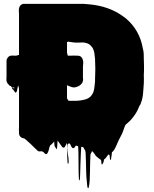

<svg xmlns="http://www.w3.org/2000/svg" viewBox="-20 -720 804 1000"><path d="M729 -328Q730 -309 729 -286Q728 -263 726 -244Q725 -227 722 -211Q719 -195 714 -184Q713 -179 711 -176Q709 -173 708 -171Q708 -172 704.5 -165Q701 -158 702 -158Q695 -141 684 -124.5Q673 -108 660 -94Q656 -90 653 -87Q650 -84 646 -81L634 -70Q630 -63 627 -54Q624 -45 621 -37Q617 -25 610.5 -13.5Q604 -2 599 9Q599 10 598.5 10Q598 10 598 11Q597 13 596 15.5Q595 18 594 20Q589 31 584 42.5Q579 54 572 64Q570 67 567.5 69Q565 71 563 73Q562 80 561.5 87.5Q561 95 559 103Q559 105 558.5 109.5Q558 114 556 113Q553 111 553 107.5Q553 104 552 100Q550 88 550.5 87.5Q551 87 546 84Q545 85 544 86Q543 87 541 89Q541 90 538 93Q535 97 531.5 102Q528 107 523 109Q521 113 520.5 117Q520 121 519 125Q518 128 514 134Q510 138 510 137Q508 132 508 126Q508 120 506 114Q505 112 503 110.5Q501 109 499 108Q495 105 491.5 102.5Q488 100 485 97L479 92Q478 90 474.5 84.5Q471 79 465 72Q465 72 463.5 70.5Q462 69 460 68Q460 67 459 67Q458 68 457.5 71Q457 74 455 77Q454 79 452.5 81.5Q451 84 451 87Q450 102 449.5 128Q449 154 448.5 180.5Q448 207 447 222Q446 229 445.5 236.5Q445 244 443 251Q442 254 441.5 257.5Q441 261 439 260Q435 257 435 252.5Q435 248 434 244Q433 233 432 222.5Q431 212 430 202Q429 187 428.5 164Q428 141 427.5 118Q427 95 426 80Q426 71 423 62Q420 59 419 57L416 50Q415 50 415 49.5Q415 49 415 49Q415 46 411 46Q408 46 407 45Q403 45 403 45Q402 56 401 80Q400 104 399 132.5Q398 161 397.5 185Q397 209 395 220Q395 221 393 218.5Q391 216 391 215Q390 204 389.5 180Q389 156 389 128.5Q389 101 388.5 77Q388 53 387 42Q387 41 383 41L375 38Q374 41 370 45Q367 51 364.5 51Q362 51 359 52Q357 51 355 48Q353 45 351 43Q350 40 348 36Q346 32 344 28Q333 25 331 36Q329 47 331.5 65.5Q334 84 336.5 103Q339 122 336 133Q335 134 333.5 132Q332 130 332 129Q330 106 330 76.5Q330 47 328 24Q325 32 320 41Q319 43 317 46Q315 49 311 49Q306 49 302 43Q300 41 300 40Q295 33 290 26Q285 19 280 12Q279 23 278.5 35Q278 47 276 58Q276 59 275 56.5Q274 54 272 53L264 40Q263 34 263 28.5Q263 23 262 17Q261 18 260 19Q259 20 258 22Q249 32 241 38Q237 46 235.5 55Q234 64 230 72Q228 79 223 82Q218 85 212 78Q206 71 201 69Q195 67 189 68.5Q183 70 177 66Q172 62 167 56.5Q162 51 157 47Q150 40 143.5 33.5Q137 27 130 21L124 16L122 14Q119 11 115.5 8Q112 5 108 2Q106 1 102.5 0Q99 -1 97 -1L91 -4Q79 -13 79 -26V-31Q78 -39 78.5 -46Q79 -53 79 -60V-259L75 -275Q72 -268 71 -260.5Q70 -253 68 -245Q67 -244 65 -240.5Q63 -237 60 -238Q58 -239 55.5 -243.5Q53 -248 52 -249Q42 -259 42 -261Q42 -263 46.5 -261.5Q51 -260 54 -260Q57 -260 52 -266Q50 -264 50 -264Q44 -261 39 -268Q38 -269 36 -273Q34 -272 32 -272Q30 -273 29 -275Q28 -277 26 -279Q24 -281 23 -281Q22 -283 21 -284Q20 -285 19 -286L16 -292Q15 -294 15 -295.5Q15 -297 14 -298Q13 -303 13.5 -309.5Q14 -316 14 -321V-387Q14 -395 14 -403.5Q14 -412 21 -421Q22 -422 23 -423Q24 -424 25 -425Q33 -431 43.5 -430.5Q54 -430 64 -430L79 -434V-648Q78 -656 78 -664.5Q78 -673 80 -680Q82 -686 84 -688Q85 -692 90 -695Q91 -695 91 -695.5Q91 -696 92 -696Q97 -700 102 -700Q107 -700 108 -700H413Q420 -699 426.5 -699Q433 -699 439 -698Q550 -689 625 -632Q631 -628 634 -625.5Q637 -623 639 -621Q672 -593 694 -554Q716 -515 724 -467Q728 -454 728.5 -440.5Q729 -427 729 -413Q729 -405 729.5 -396Q730 -387 730 -379Q730 -366 730 -353Q730 -340 729 -328ZM337 -503 329 -501V-446L333 -430H344Q354 -430 364 -430.5Q374 -431 385 -430Q392 -430 398 -427Q404 -424 407 -418Q410 -415 412 -406Q414 -399 413.5 -390Q413 -381 412 -373V-314Q414 -307 412 -299Q410 -289 404 -283Q403 -282 402.5 -281Q402 -280 400 -279Q394 -273 386 -270Q377 -266 370 -265Q363 -264 355.5 -266Q348 -268 341 -271Q340 -271 338 -272Q336 -273 334 -274Q330 -274 329 -277Q329 -276 329 -271V-208L337 -195H380Q400 -196 420.5 -201Q441 -206 454 -220Q457 -224 459.5 -227.5Q462 -231 464 -235Q469 -246 471 -259.5Q473 -273 474 -286Q475 -291 475 -295.5Q475 -300 475 -306Q478 -359 475 -415Q474 -417 474 -421Q473 -430 472 -439.5Q471 -449 468 -457L465 -465Q464 -468 462 -471Q460 -474 458 -476Q457 -478 452 -483Q445 -491 434 -494.5Q423 -498 412 -499Q405 -499 399 -498.5Q393 -498 386 -498Q381 -498 375 -498Q369 -498 363 -499Q356 -500 350 -501Q344 -502 337 -503Z"/></svg>

Font: Rubik Wet Paint
Style: Regular
Weight: 400
Designer: Hubert and Fischer, NaN
Foundry: Hubert and Fischer, NaN
Version: Version 2.200